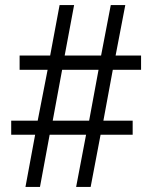

<svg xmlns="http://www.w3.org/2000/svg" viewBox="-20 -734 599 754"><path d="M80 0 118 -205H24V-260H128L167 -460H57V-516H177L214 -714H271L234 -516H377L415 -714H472L434 -516H534V-460H423L386 -260H501V-205H375L336 0H279L318 -205H175L137 0ZM187 -260H330L367 -460H224Z"/></svg>

Font: Noto Serif Khojki
Style: Regular
Weight: 400
Designer: Juan Bruce
Version: Version 2.002